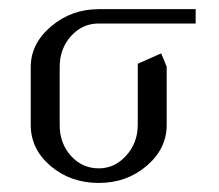

<svg xmlns="http://www.w3.org/2000/svg" viewBox="-20 -404 484 424"><path d="M47.9 -127.9V-255.9Q47.9 -307.6 92.8 -345.7Q137.7 -383.8 198.2 -383.8H412.1V-352.1H198.2Q161.6 -352.1 136.7 -324.2Q111.8 -296.4 111.8 -255.9V-127.9Q111.8 -87.4 136.7 -59.8Q161.6 -32.2 198.2 -32.2Q233.4 -32.2 258.8 -60.5Q284.2 -88.9 284.2 -127.9V-263.2L335.9 -286.1L348.1 -256.8V-127.9Q348.1 -75.7 304 -37.8Q259.8 0 198.2 0Q135.7 0 91.8 -37.4Q47.9 -74.7 47.9 -127.9Z"/></svg>

Font: Gawaa
Style: Regular
Weight: 400
Designer: T. Christopher White
Version: Version 1.0